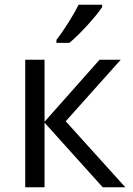

<svg xmlns="http://www.w3.org/2000/svg" viewBox="-20 -786 559 806"><path d="M397.9 -535.2H486.8L255.9 -276.9L505.9 0H411.1L167 -271V0H85.9V-535.2H167V-274.9ZM216.8 -618.2Q240.2 -648.4 267.3 -691.4Q294.4 -734.4 310.1 -766.1H408.7V-755.9Q387.2 -724.1 344.7 -677.7Q302.2 -631.3 271 -606H216.8Z"/></svg>

Font: Open Sans ACDW
Style: acdw
Weight: 400
Foundry: Ascender Corporation
Version: Version 1.10